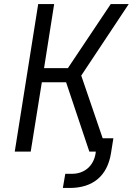

<svg xmlns="http://www.w3.org/2000/svg" viewBox="-20 -750 657 950"><path d="M53 0H132L187 -343H307L422 0H454L453 9C443 72 397 110 336 110H303L291 180H325C440 180 511 120 529 9L541 -66H488L382 -376L617 -730H528L316 -413H198L248 -730H169Z"/></svg>

Font: JetBrains Mono Light
Style: Italic
Weight: 336
Italic angle: -9°
Monospace: yes
Designer: Philipp Nurullin, Konstantin Bulenkov
Foundry: JetBrains
Version: Version 2.305